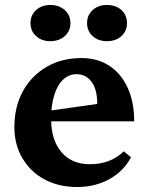

<svg xmlns="http://www.w3.org/2000/svg" viewBox="-20 -740 599 774"><path d="M291 14Q217 14 160 -16.5Q103 -47 70.5 -102Q38 -157 38 -227Q38 -310 72.5 -372.5Q107 -435 168 -470.5Q229 -506 309 -506Q373 -506 420.5 -475Q468 -444 494.5 -386.5Q521 -329 521 -251H139V-288L372 -321Q372 -380 349 -410.5Q326 -441 288 -441Q258 -441 234.5 -419Q211 -397 198.5 -356Q186 -315 186 -261Q186 -176 227.5 -127Q269 -78 342 -78Q426 -78 479 -130L508 -106Q479 -50 421 -18Q363 14 291 14ZM183 -574Q148 -574 125.5 -594.5Q103 -615 103 -647Q103 -679 125.5 -699.5Q148 -720 183 -720Q218 -720 241 -699.5Q264 -679 264 -647Q264 -615 241 -594.5Q218 -574 183 -574ZM411 -574Q376 -574 353.5 -594.5Q331 -615 331 -647Q331 -679 353.5 -699.5Q376 -720 411 -720Q447 -720 469.5 -699.5Q492 -679 492 -647Q492 -615 469.5 -594.5Q447 -574 411 -574Z"/></svg>

Font: Platypi Light SemiBold
Style: Regular
Weight: 600
Version: Version 1.200